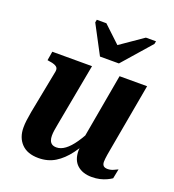

<svg xmlns="http://www.w3.org/2000/svg" viewBox="-136 -846 871 963"><g transform="rotate(20 299.5 -365.0)"><path d="M294 -573H395L529 -726L532 -741H478L316 -629H386L267 -741H216L213 -726ZM212 -185Q208 -164 205.5 -148Q203 -132 203 -118Q203 -104 207 -93Q211 -82 220 -76Q229 -70 244 -70Q267 -70 290 -87Q313 -104 336.5 -138Q360 -172 384 -221L399 -183Q368 -122 336 -79Q304 -36 265.5 -12.5Q227 11 177 11Q118 11 86.5 -21.5Q55 -54 55 -108Q55 -126 57.5 -146Q60 -166 65 -194L110 -426Q112 -439 107.5 -446Q103 -453 92 -457.5Q81 -462 64 -464L53 -466L61 -514H273ZM502 -151Q499 -135 497 -122.5Q495 -110 494 -100.5Q493 -91 493 -84Q493 -70 500 -63Q507 -56 522 -56Q538 -56 552.5 -62.5Q567 -69 575 -73L565 -22Q555 -15 539 -7.5Q523 0 503.5 4.5Q484 9 461 9Q412 9 383 -17Q354 -43 354 -94Q354 -101 355 -108Q356 -115 357 -123Q358 -131 360 -140L353 -136L420 -514H567Z"/></g></svg>

Font: Roboto Serif 72pt SemiCondensed SemiBold
Style: Italic
Weight: 600
Width: 4
Italic angle: -10°
Designer: Greg Gazdowicz
Foundry: Commercial Type
Version: Version 1.008